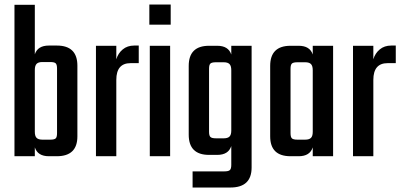

<svg xmlns="http://www.w3.org/2000/svg" viewBox="-20 -690 1773 848"><path d="M231.9 -102.1V-387.2Q231.9 -404.3 226.1 -410.2Q220.2 -416 202.1 -416H167Q149.4 -416 141.6 -408Q133.8 -399.9 133.8 -380.9V-107.9Q133.8 -88.9 141.6 -81.1Q149.4 -73.2 167 -73.2H202.1Q220.2 -73.2 226.1 -78.9Q231.9 -84.5 231.9 -102.1ZM195.8 -488.8H231Q321.8 -488.8 321.8 -399.9V-87.9Q321.8 0 231 0H195.8Q146.5 0 133.8 -39.1V0H43.9V-668.9H133.8V-450.2Q146.5 -488.8 195.8 -488.8Z M572.8 -488.8H592.8V-411.1H556.6Q493.7 -411.1 493.7 -336.9V0H403.8V-487.8H493.7V-428.2Q501.5 -454.6 522 -471.7Q542.5 -488.8 572.8 -488.8Z M731.4 0H641.6V-487.8H731.4ZM639.6 -581.1V-669.9H733.9V-581.1Z M933.6 -79.1H968.3Q985.8 -79.1 993.7 -86.9Q1001.5 -94.7 1001.5 -113.8V-379.9Q1001.5 -398.9 993.7 -407Q985.8 -415 968.3 -415H933.6Q915.5 -415 909.4 -409.4Q903.3 -403.8 903.3 -386.2V-107.9Q903.3 -90.8 909.4 -85Q915.5 -79.1 933.6 -79.1ZM1001.5 -487.8H1091.3V49.8Q1091.3 138.2 997.6 138.2H830.6V66.9H971.2Q989.3 66.9 995.4 61Q1001.5 55.2 1001.5 38.1V-44.9Q988.8 -5.9 939.5 -5.9H903.3Q813.5 -5.9 813.5 -95.2V-398.9Q813.5 -487.8 903.3 -487.8H939.5Q988.8 -487.8 1001.5 -449.2Z M1293.5 -73.2H1328.1Q1345.7 -73.2 1353.5 -81.1Q1361.3 -88.9 1361.3 -107.9V-379.9Q1361.3 -398.9 1353.5 -407Q1345.7 -415 1328.1 -415H1293.5Q1275.4 -415 1269.3 -409.4Q1263.2 -403.8 1263.2 -386.2V-102.1Q1263.2 -84.5 1269.3 -78.9Q1275.4 -73.2 1293.5 -73.2ZM1361.3 -487.8H1451.2V0H1361.3V-39.1Q1348.6 0 1299.3 0H1263.2Q1173.3 0 1173.3 -87.9V-398.9Q1173.3 -487.8 1263.2 -487.8H1299.3Q1348.6 -487.8 1361.3 -449.2Z M1708 -488.8H1728V-411.1H1691.9Q1628.9 -411.1 1628.9 -336.9V0H1539.1V-487.8H1628.9V-428.2Q1636.7 -454.6 1657.2 -471.7Q1677.7 -488.8 1708 -488.8Z"/></svg>

Font: Teko
Style: Regular
Weight: 400
Designer: Manushi Parikh, Jonny Pinhorn
Foundry: Indian Type Foundry
Version: Version 2.000;PS 1.0;hotconv 1.0.79;makeotf.lib2.5.61930